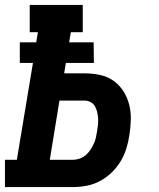

<svg xmlns="http://www.w3.org/2000/svg" viewBox="-21 -755 641 775"><path d="M274 0H-1V-110H47L112 -501H59V-584H125L132 -625H99V-735H313V-625H265L258 -584H357L358 -501H245L238 -459H320Q352 -459 382.5 -452.5Q413 -446 437 -429Q461 -412 477 -387Q493 -362 500.5 -332.5Q508 -303 507 -271Q506 -239 501 -208Q497 -181 488.5 -154Q480 -127 465 -102.5Q450 -78 428.5 -57.5Q407 -37 381 -23.5Q355 -10 328 -5Q301 0 274 0ZM180 -110H273Q286 -110 299.5 -114.5Q313 -119 324 -128Q335 -137 343 -149Q351 -161 357 -173.5Q363 -186 366 -199Q369 -212 371 -226Q373 -239 374.5 -252Q376 -265 375 -278Q374 -291 371 -303.5Q368 -316 362 -326.5Q356 -337 344.5 -343Q333 -349 320 -349H219Z"/></svg>

Font: Iosevka HT Extrabold Extended
Style: Italic
Weight: 800
Width: 7
Italic angle: -9°
Monospace: yes
Designer: Belleve Invis
Foundry: Belleve Invis
Version: Version 32.3.0; ttfautohint (v1.8.4)